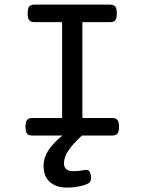

<svg xmlns="http://www.w3.org/2000/svg" viewBox="-20 -600 640 850"><path d="M254.9 -502H133.3Q116.2 -502 109.4 -510.3Q102.5 -518.6 102.5 -540.5Q102.5 -561.5 108.9 -570.8Q115.7 -579.6 133.3 -579.6H466.3Q483.9 -579.6 490.7 -570.8Q497.1 -562.5 497.1 -540.5Q497.1 -518.6 490.2 -509.8Q483.9 -502 466.3 -502H344.7V-77.6H476.1Q491.7 -77.6 498 -70.8Q502.9 -66.4 504.9 -58.8Q506.8 -51.3 506.8 -38.6Q506.8 -19 501.5 -10.7Q498.5 -4.9 492.4 -2.4Q486.3 0 476.1 0H342.8Q301.8 37.6 282.5 67.1Q263.2 96.7 263.2 122.6Q263.2 139.6 273.4 148.7Q283.7 157.7 302.2 157.7Q329.6 157.7 358.9 152.3Q378.9 149.4 382.8 179.2Q383.3 181.6 383.3 186.5Q383.3 202.1 375 209Q366.7 215.8 349.1 220.7Q313.5 230.5 277.8 230.5Q228 230.5 200.4 205.3Q172.9 180.2 172.9 135.3Q172.9 97.7 195.3 64Q214.4 34.2 256.3 0H123.5Q106.4 0 99.6 -8.3Q92.8 -16.6 92.8 -38.6Q92.8 -61.5 100.6 -69.8Q106.9 -77.6 123.5 -77.6H254.9Z"/></svg>

Font: Courier Prime Medium
Style: Regular
Weight: 500
Designer: Alan Dague-Greene
Foundry: Quote-Unquote Apps
Version: Version 1.202